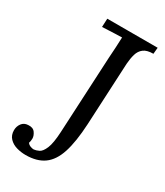

<svg xmlns="http://www.w3.org/2000/svg" viewBox="-195 -775 743 865"><g transform="rotate(30 176.5 -342.0)"><path d="M361 -700 358 -667Q325 -667 308 -654Q291 -641 284.5 -618.5Q278 -596 276 -568L260 -244Q255 -150 236.5 -93Q218 -36 181.5 -10Q145 16 87 16Q63 16 40 9.5Q17 3 1.5 -13Q-14 -29 -14 -55Q-14 -75 -2.5 -90.5Q9 -106 30 -107Q55 -109 66 -93.5Q77 -78 77 -63Q77 -58 76 -51.5Q75 -45 73 -40Q78 -32 88 -28Q98 -24 106 -24Q118 -25 132.5 -32Q147 -39 158.5 -66.5Q170 -94 173 -153L193 -550Q195 -578 196.5 -605Q198 -632 199 -660Q182 -660 165 -659Q148 -658 131 -657.5Q114 -657 97 -656L99 -700Z"/></g></svg>

Font: Lora Italic
Style: Italic
Weight: 400
Italic angle: -3°
Designer: Olga Karpushina, Alexei Vanyashin (Cyrillic)
Foundry: Cyreal
Version: Version 2.210; ttfautohint (v1.8.1.43-b0c9)